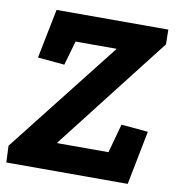

<svg xmlns="http://www.w3.org/2000/svg" viewBox="-77 -718 719 785"><g transform="rotate(10 282.0 -325.0)"><path d="M505 0H1L-2 -69L364 -535V-536H194L165 -435L54 -445L95 -650H559L560 -589L192 -116V-114H405L438 -234L549 -224Z"/></g></svg>

Font: Zilla Slab
Style: Bold Italic
Weight: 700
Italic angle: -6°
Designer: Typotheque.com
Foundry: Typotheque type foundry
Version: Version 1.1; 2017; ttfautohint (v1.6)